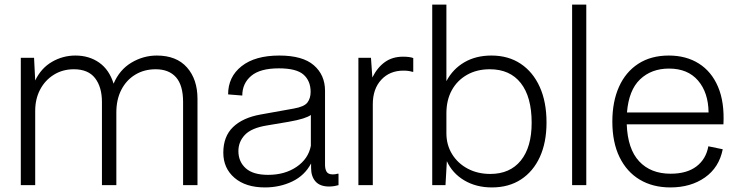

<svg xmlns="http://www.w3.org/2000/svg" viewBox="-20 -810 3213 840"><path d="M71 0V-557H129L134 -458Q160 -512 207.5 -539.5Q255 -567 310 -567Q370 -567 414 -536Q458 -505 477 -444Q503 -505 555 -536Q607 -567 666 -567Q752 -567 798 -515Q844 -463 844 -378V0H781V-364Q781 -437 750 -472Q719 -507 661 -507Q611 -507 572 -483.5Q533 -460 511 -417.5Q489 -375 489 -318V0H426V-364Q426 -429 396 -468Q366 -507 303 -507Q254 -507 215.5 -483Q177 -459 155.5 -418Q134 -377 134 -325V0Z M1139 10Q1055 10 1006 -32Q957 -74 957 -142Q957 -213 999.5 -254Q1042 -295 1120 -309L1265 -335Q1311 -343 1325 -361.5Q1339 -380 1339 -408Q1339 -456 1308 -483.5Q1277 -511 1200 -511Q1118 -511 1079 -478Q1040 -445 1040 -392L978 -397Q978 -474 1037 -520.5Q1096 -567 1202 -567Q1304 -567 1353 -524.5Q1402 -482 1402 -413V-89Q1402 -70 1409 -58.5Q1416 -47 1436 -47Q1447 -47 1457 -50H1461V0Q1455 2 1443.5 4Q1432 6 1420 6Q1380 6 1360.5 -16Q1341 -38 1341 -75V-95Q1313 -42 1258.5 -16Q1204 10 1139 10ZM1153 -45Q1226 -45 1277.5 -80Q1329 -115 1340 -172V-307Q1329 -299 1305.5 -291.5Q1282 -284 1242 -277L1147 -261Q1080 -250 1051.5 -220Q1023 -190 1023 -149Q1023 -103 1055 -74Q1087 -45 1153 -45Z M1548 0V-557H1603L1609 -471Q1631 -515 1664 -538.5Q1697 -562 1743 -562Q1773 -562 1788 -556V-496H1783Q1768 -501 1745 -501Q1685 -501 1648 -461Q1611 -421 1611 -354V0Z M1871 0V-790H1933V-455Q1961 -508 2011.5 -537.5Q2062 -567 2130 -567Q2204 -567 2258 -531Q2312 -495 2341.5 -429.5Q2371 -364 2371 -274Q2371 -187 2342 -123.5Q2313 -60 2259.5 -25Q2206 10 2132 10Q2063 10 2011 -21Q1959 -52 1935 -105L1929 0ZM1933 -227Q1933 -176 1958 -135.5Q1983 -95 2026.5 -72Q2070 -49 2125 -49Q2211 -49 2258.5 -107.5Q2306 -166 2306 -273Q2306 -386 2258.5 -446.5Q2211 -507 2123 -507Q2066 -507 2023 -482.5Q1980 -458 1956.5 -415Q1933 -372 1933 -314Z M2483 0V-790H2545V0Z M2913 10Q2836 10 2779 -24Q2722 -58 2690.5 -122.5Q2659 -187 2659 -278Q2659 -365 2688 -430Q2717 -495 2772.5 -531Q2828 -567 2906 -567Q2982 -567 3037.5 -532Q3093 -497 3121.5 -430Q3150 -363 3145 -266H2722Q2726 -158 2776.5 -104Q2827 -50 2914 -50Q2985 -50 3027 -82Q3069 -114 3079 -170L3142 -157Q3126 -77 3064 -33.5Q3002 10 2913 10ZM2907 -510Q2830 -510 2780.5 -463Q2731 -416 2723 -318H3080Q3079 -405 3034 -457.5Q2989 -510 2907 -510Z"/></svg>

Font: BDO Grotesk Light
Style: Regular
Weight: 300
Designer: Deni Anggara
Foundry: Lokal Container
Version: Version 2.000